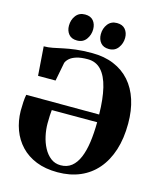

<svg xmlns="http://www.w3.org/2000/svg" viewBox="-140 -1069 987 1181"><g transform="rotate(15 354.0 -479.0)"><path d="M339 11Q261.5 11 203 -12.5Q144.5 -36 105 -78Q65.5 -120 45 -175.5Q24.5 -231 23.5 -295.5Q23.5 -323.5 25.2 -352Q27 -380.5 31 -399.5L495.5 -398.5Q494 -498 477.2 -567Q460.5 -636 426.8 -672.5Q393 -709 340.5 -709Q297.5 -709 269.8 -700.5Q242 -692 226.8 -678.5Q211.5 -665 205.5 -650L182.5 -531H71L57.5 -715.5Q86 -715.5 114.2 -721.2Q142.5 -727 176 -734.2Q209.5 -741.5 253.2 -747Q297 -752.5 356.5 -752.5Q434.5 -752.5 495.2 -727.2Q556 -702 597.8 -654.8Q639.5 -607.5 661 -540.8Q682.5 -474 682.5 -390.5Q682.5 -296 658.8 -221.8Q635 -147.5 590.5 -95.5Q546 -43.5 482.5 -16.2Q419 11 339 11ZM346.5 -35.5Q387.5 -35.5 416 -58.2Q444.5 -81 462 -123Q479.5 -165 487.5 -222.2Q495.5 -279.5 496 -349.5H207Q205.5 -336 204.2 -314Q203 -292 203 -264Q203 -225 211.8 -184.8Q220.5 -144.5 238.5 -110.8Q256.5 -77 283.5 -56.2Q310.5 -35.5 346.5 -35.5ZM245 -803Q210.5 -803 192.5 -824.5Q174.5 -846 174.5 -878.5Q174.5 -916 195.2 -943.2Q216 -970.5 253 -970.5H254Q289 -970.5 306.8 -949Q324.5 -927.5 324.5 -895Q324.5 -859.5 304 -831.2Q283.5 -803 246 -803ZM448 -803Q413.5 -803 395.5 -824.5Q377.5 -846 377.5 -878.5Q377.5 -916 398.5 -943.2Q419.5 -970.5 456 -970.5H457Q492 -970.5 510 -949Q528 -927.5 528 -895Q528 -859.5 507.2 -831.2Q486.5 -803 449 -803Z"/></g></svg>

Font: Merriweather 96pt ExtraBold
Style: Regular
Weight: 800
Version: Version 2.100